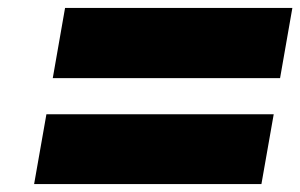

<svg xmlns="http://www.w3.org/2000/svg" viewBox="-20 -587 757 484"><path d="M717 -567 686 -390H113L144 -567ZM670 -299 639 -123H66L97 -299Z"/></svg>

Font: Fz Poppins ExtBd
Style: Italic
Weight: 800
Italic angle: -10°
Designer: Ninad Kale (Devanagari), Jonny Pinhorn (Latin)
Foundry: Indian Type Foundry
Version: Vit hóa bi Vntype.Com & FontZin.Com